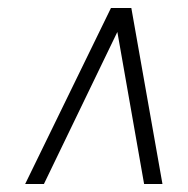

<svg xmlns="http://www.w3.org/2000/svg" viewBox="-20 -728 472 481"><path d="M43 -267 258 -708H309L387 -267H341L274 -648L90 -267Z"/></svg>

Font: Georama ExtraCondensed Thin Light
Style: Italic
Weight: 300
Italic angle: -9°
Version: Version 1.001